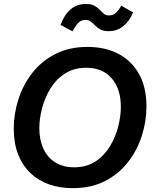

<svg xmlns="http://www.w3.org/2000/svg" viewBox="-20 -957 788 989"><path d="M354 12.2Q287.1 12.2 231.7 -7.6Q176.3 -27.3 135.7 -66.4Q95.2 -105.5 73 -162.6Q50.8 -219.7 50.8 -294.9Q50.8 -370.1 74.5 -444.6Q98.1 -519 145.5 -580.3Q192.9 -641.6 264.4 -678.5Q335.9 -715.3 431.2 -715.3Q521 -715.3 589.1 -680.2Q657.2 -645 695.8 -576.4Q734.4 -507.8 734.4 -408.2Q734.4 -333.5 710.9 -258.8Q687.5 -184.1 640.1 -122.8Q592.8 -61.5 521.5 -24.7Q450.2 12.2 354 12.2ZM361.8 -95.2Q426.3 -95.2 472.2 -125.7Q518.1 -156.2 546.9 -204.3Q575.7 -252.4 589.1 -306.2Q602.5 -359.9 602.5 -406.7Q602.5 -498.5 555.7 -553.2Q508.8 -607.9 424.3 -607.9Q359.9 -607.9 313.7 -577.6Q267.6 -547.4 238.8 -499.5Q210 -451.7 196.3 -397.9Q182.6 -344.2 182.6 -296.9Q182.6 -235.8 203.9 -190.4Q225.1 -145 265.4 -120.1Q305.7 -95.2 361.8 -95.2ZM539.1 -796.4Q513.7 -796.4 497.6 -804.9Q481.4 -813.5 470.5 -825.2Q459.5 -836.9 448.2 -845.7Q437 -854.5 420.4 -854.5Q399.4 -854.5 384 -839.6Q368.7 -824.7 354 -795.4L292 -828.6Q311 -880.9 343.5 -908.7Q376 -936.5 422.9 -936.5Q450.2 -936.5 466.3 -927.5Q482.4 -918.5 493.2 -907Q503.9 -895.5 514.6 -886.5Q525.4 -877.4 541.5 -877.4Q561 -877.4 575.7 -890.1Q590.3 -902.8 605 -927.7L665.5 -893.1Q647 -847.7 614.7 -822Q582.5 -796.4 539.1 -796.4Z"/></svg>

Font: Schibsted Grotesk SemiBold
Style: Italic
Weight: 600
Italic angle: -12°
Designer: Bakken & Baeck AS, Henrik Kongsvoll
Foundry: Schibsted ASA
Version: Version 1.100;gftools[0.9.25]